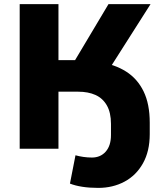

<svg xmlns="http://www.w3.org/2000/svg" viewBox="-20 -725 814 936"><path d="M459 191Q416 191 381 185.5Q346 180 321 170L348 32Q366 37 386.5 40Q407 43 428 43Q470 43 495.5 14Q521 -15 521 -67V-121Q521 -176 501 -211Q481 -246 445.5 -262Q410 -278 361 -278H265V0H76V-705H265V-432H371L330 -405L509 -705H714L499 -367L465 -422Q540 -411 595 -376Q650 -341 680 -279.5Q710 -218 710 -127V-71Q710 12 677 71Q644 130 587 160.5Q530 191 459 191Z"/></svg>

Font: Nunito Sans 9pt Black
Style: Regular
Weight: 900
Version: Version 3.101;gftools[0.9.27]